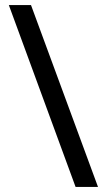

<svg xmlns="http://www.w3.org/2000/svg" viewBox="-20 -738 421 762"><path d="M103 -718 369 4H280L15 -718Z"/></svg>

Font: Noto Sans Lao Looped ExtraCondensed Medium
Style: Regular
Weight: 500
Width: 2
Designer: Mark Frömberg, Ben Mitchell
Foundry: The Fontpad Ltd
Version: Version 1.002; ttfautohint (v1.8.4.7-5d5b)